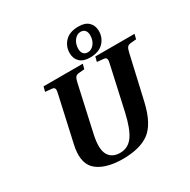

<svg xmlns="http://www.w3.org/2000/svg" viewBox="-203 -1119 1308 1323"><g transform="rotate(-30 451.0 -457.0)"><path d="M159.2 -241.2 237.8 -594.2Q245.1 -621.1 241.9 -634.3Q238.8 -647.5 219.2 -648.9L168 -653.8L178.2 -691.9H490.2L480 -653.8L436 -649.9Q415.5 -648.4 407 -636.2Q398.4 -624 392.1 -594.2L312 -232.9Q288.6 -126 315.7 -78.4Q342.8 -30.8 407.2 -30.8Q471.7 -30.8 510.3 -85Q548.8 -139.2 575.2 -257.8L649.9 -594.2Q657.2 -621.1 653.8 -634.3Q650.4 -647.5 630.9 -648.9L580.1 -653.8L589.8 -691.9H901.9L892.1 -653.8L848.1 -649.9Q827.6 -648.4 819.1 -636.2Q810.5 -624 804.2 -594.2L726.1 -252.9Q690.4 -95.2 611.8 -38.1Q536.6 15.1 401.9 15.1Q329.1 15.1 272.7 -2.9Q216.3 -21 185.1 -55.2Q130.9 -116.2 159.2 -241.2ZM514.2 -794.9Q514.2 -770.5 526.4 -756.3Q538.6 -742.2 561 -742.2Q589.8 -742.2 611.3 -769.3Q632.8 -796.4 632.8 -836.9Q632.8 -861.8 620.6 -876Q608.4 -890.1 585.9 -890.1Q557.1 -890.1 535.6 -862.8Q514.2 -835.4 514.2 -794.9ZM448.2 -799.8Q448.2 -853.5 484.6 -891.4Q521 -929.2 591.8 -929.2Q644 -929.2 671.6 -902.6Q699.2 -876 699.2 -832Q699.2 -778.3 662.6 -740.7Q626 -703.1 555.2 -703.1Q502.9 -703.1 475.6 -729.5Q448.2 -755.9 448.2 -799.8Z"/></g></svg>

Font: Linguistics Pro
Style: Bold Italic
Weight: 700
Italic angle: -12°
Designer: Stefan Peev, Context Ltd
Foundry: Stefan Peev, Context Ltd
Version: Version 001.000